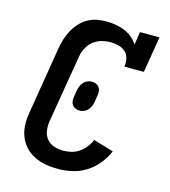

<svg xmlns="http://www.w3.org/2000/svg" viewBox="-111 -832 823 930"><g transform="rotate(15 300.0 -367.5)"><path d="M267 8Q243 8 220 5.5Q197 3 175 -4Q153 -11 134 -22.5Q115 -34 100 -50Q85 -66 75 -86Q65 -106 60.5 -128.5Q56 -151 57 -175Q58 -199 62 -222L117 -557Q121 -580 128 -603.5Q135 -627 147 -649Q159 -671 176 -690Q193 -709 215 -721.5Q237 -734 261 -738.5Q285 -743 308 -743Q332 -743 355.5 -739Q379 -735 400 -726.5Q421 -718 438.5 -703.5Q456 -689 468 -670L478 -735H576L546 -554H448Q452 -574 447.5 -594Q443 -614 429 -627Q415 -640 395 -645.5Q375 -651 355 -651Q340 -651 324.5 -648.5Q309 -646 294.5 -640Q280 -634 267 -623.5Q254 -613 245 -599.5Q236 -586 230.5 -571.5Q225 -557 223 -542L167 -207Q163 -183 166 -159Q169 -135 183.5 -117Q198 -99 220.5 -91.5Q243 -84 267 -84Q287 -84 307.5 -89Q328 -94 346 -106.5Q364 -119 377.5 -136Q391 -153 399 -173L500 -143Q486 -109 461.5 -79Q437 -49 405.5 -29Q374 -9 338 -0.5Q302 8 267 8ZM293 -292Q283 -292 273 -296Q263 -300 257 -308Q251 -316 249.5 -326.5Q248 -337 250 -348L255 -380Q257 -391 261 -402.5Q265 -414 273 -423.5Q281 -433 292.5 -438Q304 -443 316 -443Q326 -443 336 -439Q346 -435 352 -427Q358 -419 359.5 -408.5Q361 -398 359 -387L354 -355Q352 -344 348 -332.5Q344 -321 336 -311.5Q328 -302 316.5 -297Q305 -292 293 -292Z"/></g></svg>

Font: Iosevka Curly Slab SmBdEx
Style: Italic
Weight: 600
Width: 7
Italic angle: -9°
Monospace: yes
Designer: Belleve Invis
Foundry: Belleve Invis
Version: Version 11.1.0; ttfautohint (v1.8.3)